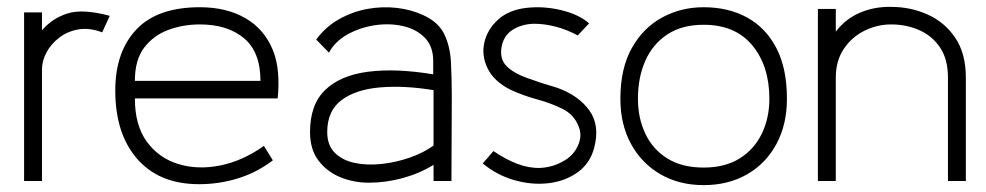

<svg xmlns="http://www.w3.org/2000/svg" viewBox="-20 -526 2867 558"><path d="M50 0V-490H102V-438Q132 -473 176.5 -487Q221 -501 299 -480L277 -432Q240 -446 208 -440.5Q176 -435 152 -416.5Q128 -398 115 -373.5Q102 -349 102 -324V0Z M787 -240H372Q372 -162 406.5 -114.5Q441 -67 497.5 -49.5Q554 -32 619.5 -45Q685 -58 747 -102L773 -60Q728 -26 677.5 -9.5Q627 7 574 9Q451 14 383 -59.5Q315 -133 315 -263Q315 -375 376 -440Q437 -505 561 -505Q638 -505 693.5 -473Q749 -441 774 -378Q785 -350 788 -315Q791 -280 787 -240ZM561 -455Q512 -455 469 -439Q426 -423 399 -387.5Q372 -352 372 -291H737Q737 -375 689 -415Q641 -455 561 -455Z M1052 5Q1008 5 969 -11Q930 -27 905.5 -59.5Q881 -92 881 -142Q881 -222 925 -264.5Q969 -307 1049.5 -317.5Q1130 -328 1239 -310V-349Q1239 -392 1214 -417Q1189 -442 1150 -450.5Q1111 -459 1068.5 -452.5Q1026 -446 990 -426Q954 -406 936 -373L899 -411Q926 -448 965 -470Q1004 -492 1047.5 -500Q1091 -508 1133.5 -503Q1176 -498 1210 -482Q1254 -462 1271 -427Q1288 -392 1290.5 -346Q1293 -300 1293 -245L1292 0H1240V-47Q1200 -22 1150.5 -8.5Q1101 5 1052 5ZM1240 -103V-264Q1155 -278 1084.5 -272Q1014 -266 972.5 -235Q931 -204 931 -142Q931 -104 953 -82Q975 -60 1011 -52.5Q1047 -45 1089 -49.5Q1131 -54 1171 -68Q1211 -82 1240 -103Z M1383 -51 1414 -87Q1449 -63 1483 -50Q1517 -37 1550 -38Q1571 -39 1590.5 -45.5Q1610 -52 1629 -65Q1652 -82 1662 -108.5Q1672 -135 1661 -160Q1648 -193 1615 -209.5Q1582 -226 1541.5 -237Q1501 -248 1464 -265Q1416 -289 1397.5 -326.5Q1379 -364 1387.5 -402Q1396 -440 1427 -468.5Q1458 -497 1509 -503Q1559 -509 1611 -496.5Q1663 -484 1692 -458L1659 -423Q1628 -440 1595 -448.5Q1562 -457 1532 -457Q1495 -456 1468.5 -438.5Q1442 -421 1437 -385Q1433 -353 1452.5 -333.5Q1472 -314 1510 -300Q1548 -286 1599 -271Q1661 -249 1692.5 -205.5Q1724 -162 1707 -97Q1695 -51 1658.5 -25Q1622 1 1573.5 6.5Q1525 12 1474.5 -2.5Q1424 -17 1383 -51Z M2025 12Q1954 12 1899.5 -19.5Q1845 -51 1814 -107.5Q1783 -164 1783 -239Q1783 -327 1816 -386Q1849 -445 1904 -475Q1959 -505 2025 -505Q2097 -505 2151.5 -475Q2206 -445 2236.5 -386Q2267 -327 2267 -239Q2267 -164 2236.5 -107.5Q2206 -51 2151.5 -19.5Q2097 12 2025 12ZM2025 -39Q2087 -39 2129.5 -65.5Q2172 -92 2194 -137.5Q2216 -183 2216 -239Q2216 -334 2166.5 -394Q2117 -454 2025 -454Q1962 -454 1919.5 -426Q1877 -398 1855.5 -349.5Q1834 -301 1834 -239Q1834 -183 1855.5 -137.5Q1877 -92 1919.5 -65.5Q1962 -39 2025 -39Z M2787 0H2735V-300Q2735 -354 2712 -388Q2689 -422 2651.5 -438.5Q2614 -455 2570 -455Q2529 -455 2492 -436.5Q2455 -418 2432 -383.5Q2409 -349 2409 -300V0H2357V-500H2409V-434Q2437 -471 2479 -489Q2521 -507 2570 -506Q2626 -506 2675.5 -484Q2725 -462 2756 -416.5Q2787 -371 2787 -300Z"/></svg>

Font: Kulim Park ExtraLight
Style: Regular
Weight: 275
Designer: Noponies / Dale Sattler
Foundry: Noponies
Version: Version 1.000; ttfautohint (v1.8.3)